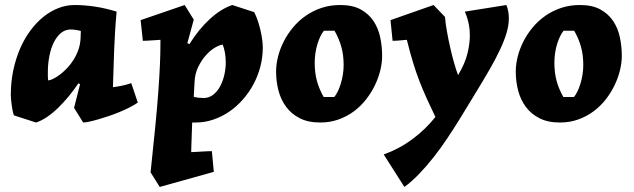

<svg xmlns="http://www.w3.org/2000/svg" viewBox="-20 -472 2518 762"><path d="M291 -141.1Q272.9 -114.3 252.4 -89.4Q231.9 -64.5 210.4 -43.7Q189 -22.9 166.7 -7.8Q144.5 7.3 123 14.2L35.2 -14.2Q32.2 -22.5 30 -33.2Q27.8 -43.9 26.4 -55.2Q24.9 -66.4 23.9 -76.9Q22.9 -87.4 22.9 -95.2Q22.9 -146.5 32.7 -192.9Q42.5 -239.3 59.6 -278.8Q76.7 -318.4 100.3 -350.3Q124 -382.3 152.1 -405Q180.2 -427.7 211.7 -439.9Q243.2 -452.1 275.9 -452.1Q314.5 -452.1 356.7 -445.8Q398.9 -439.5 442.9 -425.8Q439 -384.8 436.8 -347.9Q434.6 -311 433.1 -275.1Q431.6 -239.3 430.7 -202.9Q429.7 -166.5 428.2 -126Q442.4 -127.4 462.6 -131.6Q482.9 -135.7 501 -142.1L526.9 -64.9Q512.7 -55.2 493.7 -45.4Q474.6 -35.6 453.1 -26.9Q431.6 -18.1 409.7 -10.7Q387.7 -3.4 368.2 2.2Q348.6 7.8 333.3 11Q317.9 14.2 310.1 14.2L273.9 -43.9L297.9 -138.2ZM300.8 -349.1Q292 -351.6 280.8 -353.3Q269.5 -355 259.8 -355Q239.3 -355 222.7 -341.6Q206.1 -328.1 194.3 -305.2Q182.6 -282.2 176.3 -251.2Q169.9 -220.2 169.9 -185.1Q169.9 -177.2 169.9 -169.2Q169.9 -161.1 170.9 -152.8Q179.2 -153.3 191.7 -159.4Q204.1 -165.5 218.3 -176.3Q232.4 -187 246.6 -201.9Q260.7 -216.8 272.2 -235.1Q283.7 -253.4 291.3 -275.1Q298.8 -296.9 299.8 -320.8Z M577.6 211.9Q588.9 107.4 596.4 29.1Q604 -49.3 608.4 -109.4Q612.8 -169.4 614.7 -214.6Q616.7 -259.8 616.7 -298.3V-314Q606.4 -313 595.9 -312.5Q585.4 -312 575.9 -311.3Q566.4 -310.5 558.6 -310.3Q550.8 -310.1 546.9 -310.1L538.1 -392.1L712.9 -452.1L749 -394L723.6 -300.8L731.9 -296.9Q749.5 -325.7 770 -350.8Q790.5 -376 812.5 -396.2Q834.5 -416.5 857.2 -430.7Q879.9 -444.8 901.9 -452.1L988.8 -423.8Q997.6 -406.7 1003.9 -387.2Q1010.3 -367.7 1014.4 -348.9Q1018.6 -330.1 1020.8 -313Q1022.9 -295.9 1022.9 -283.2Q1022.9 -244.6 1013.2 -207.3Q1003.4 -169.9 985.6 -137Q967.8 -104 943.1 -76.2Q918.5 -48.3 888.9 -28.3Q859.4 -8.3 825.9 2.9Q792.5 14.2 756.8 14.2H742.7Q742.2 23.9 741.7 41.7Q741.2 59.6 740.5 77.9Q739.7 96.2 739.3 111.6Q738.8 127 738.8 131.8Q749.5 131.3 762 130.6Q774.4 129.9 786.1 129.2Q797.9 128.4 807.1 128.2Q816.4 127.9 820.8 127.9L828.6 210L613.8 270ZM749 -87.9Q757.3 -85.4 768.1 -84.2Q778.8 -83 788.1 -83Q808.6 -83 825 -95.2Q841.3 -107.4 852.5 -127.4Q863.8 -147.5 869.9 -172.9Q876 -198.2 876 -225.1Q876 -244.6 872.6 -263.4Q869.1 -282.2 863.8 -294.9Q852.1 -293.9 833.5 -283.2Q814.9 -272.5 797.4 -252.9Q779.8 -233.4 766.6 -206.3Q753.4 -179.2 752 -145Z M1496.6 -250Q1496.6 -222.7 1489.3 -192.6Q1481.9 -162.6 1467.8 -133.3Q1453.6 -104 1432.6 -77.1Q1411.6 -50.3 1384.3 -30Q1356.9 -9.8 1323.5 2.2Q1290 14.2 1251 14.2Q1203.1 14.2 1169.9 -2.7Q1136.7 -19.5 1115.7 -47.9Q1094.7 -76.2 1085.2 -112.5Q1075.7 -148.9 1075.7 -188Q1075.7 -216.8 1083.5 -247.6Q1091.3 -278.3 1106.2 -307.6Q1121.1 -336.9 1143.1 -363.3Q1165 -389.6 1193.4 -409.4Q1221.7 -429.2 1256.1 -440.7Q1290.5 -452.1 1330.6 -452.1Q1379.4 -452.1 1411.4 -434.6Q1443.4 -417 1462.4 -388.4Q1481.4 -359.9 1489 -323.7Q1496.6 -287.6 1496.6 -250ZM1265.6 -350.1Q1258.3 -341.3 1251.7 -327.9Q1245.1 -314.5 1240 -297.9Q1234.9 -281.2 1231.9 -262.2Q1229 -243.2 1229 -223.1Q1229 -183.1 1237.8 -150.9Q1246.6 -118.7 1264.6 -86.9H1306.6Q1314 -95.7 1320.6 -109.1Q1327.1 -122.6 1332.3 -139.2Q1337.4 -155.8 1340.6 -174.8Q1343.8 -193.8 1343.8 -213.9Q1343.8 -253.9 1334.7 -286.1Q1325.7 -318.4 1307.6 -350.1Z M1708 -7.8Q1689 -46.9 1673.6 -81.1Q1658.2 -115.2 1644.5 -150.4Q1630.9 -185.5 1618.9 -225.1Q1606.9 -264.6 1594.7 -314Q1583 -313 1572.8 -312Q1563.5 -311 1554.2 -310.5Q1544.9 -310.1 1538.1 -310.1L1529.8 -392.1L1700.7 -452.1L1746.1 -404.8Q1748 -379.4 1753.7 -347.9Q1759.3 -316.4 1766.4 -284.9Q1773.4 -253.4 1781.7 -224.1Q1790 -194.8 1797.9 -173.8Q1825.2 -219.2 1835 -258.8Q1844.7 -298.3 1844.7 -330.6Q1844.7 -352.5 1841.6 -369.9Q1838.4 -387.2 1834.5 -399.9Q1830.1 -414.6 1824.7 -425.8L1989.7 -452.1Q1999.5 -427.7 1999.5 -399.4Q1999.5 -372.1 1990.5 -341.6Q1981.4 -311 1964.8 -275.6Q1948.2 -240.2 1924.6 -199Q1900.9 -157.7 1871.1 -108.9L1804.7 0Q1781.2 38.1 1755.1 77.1Q1729 116.2 1700.9 151.9Q1672.9 187.5 1643.6 218Q1614.3 248.5 1585 270L1502.9 141.1Q1564 119.1 1616.2 80.6Q1668.5 42 1708 -7.8Z M2447.8 -250Q2447.8 -222.7 2440.4 -192.6Q2433.1 -162.6 2418.9 -133.3Q2404.8 -104 2383.8 -77.1Q2362.8 -50.3 2335.4 -30Q2308.1 -9.8 2274.7 2.2Q2241.2 14.2 2202.1 14.2Q2154.3 14.2 2121.1 -2.7Q2087.9 -19.5 2066.9 -47.9Q2045.9 -76.2 2036.4 -112.5Q2026.9 -148.9 2026.9 -188Q2026.9 -216.8 2034.7 -247.6Q2042.5 -278.3 2057.4 -307.6Q2072.3 -336.9 2094.2 -363.3Q2116.2 -389.6 2144.5 -409.4Q2172.9 -429.2 2207.3 -440.7Q2241.7 -452.1 2281.7 -452.1Q2330.6 -452.1 2362.5 -434.6Q2394.5 -417 2413.6 -388.4Q2432.6 -359.9 2440.2 -323.7Q2447.8 -287.6 2447.8 -250ZM2216.8 -350.1Q2209.5 -341.3 2202.9 -327.9Q2196.3 -314.5 2191.2 -297.9Q2186 -281.2 2183.1 -262.2Q2180.2 -243.2 2180.2 -223.1Q2180.2 -183.1 2189 -150.9Q2197.8 -118.7 2215.8 -86.9H2257.8Q2265.1 -95.7 2271.7 -109.1Q2278.3 -122.6 2283.4 -139.2Q2288.6 -155.8 2291.7 -174.8Q2294.9 -193.8 2294.9 -213.9Q2294.9 -253.9 2285.9 -286.1Q2276.9 -318.4 2258.8 -350.1Z"/></svg>

Font: Simonetta
Style: Black Italic
Weight: 900
Italic angle: -2°
Designer: Gayaneh Bagdasaryan
Foundry: Brownfox
Version: Version 1.002